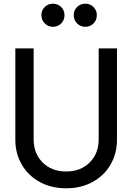

<svg xmlns="http://www.w3.org/2000/svg" viewBox="-20 -1007 716 1039"><path d="M63 -251V-745H162V-253Q162 -176 211 -127.5Q260 -79 338 -79Q416 -79 465 -127.5Q514 -176 514 -253V-745H613V-251Q613 -176 578 -116Q543 -56 480.5 -22Q418 12 338 12Q258 12 195.5 -22Q133 -56 98 -116Q63 -176 63 -251ZM204 -925Q204 -951 222 -969Q240 -987 267 -987Q293 -987 311 -969Q329 -951 329 -925Q329 -898 311 -880Q293 -862 267 -862Q240 -862 222 -880.5Q204 -899 204 -925ZM442 -987Q468 -987 486 -969Q504 -951 504 -925Q504 -898 486 -880Q468 -862 442 -862Q415 -862 397 -880.5Q379 -899 379 -925Q379 -951 397 -969Q415 -987 442 -987Z"/></svg>

Font: BLUETTI 2.0 Normal
Style: Normal
Weight: 400
Designer: Stijn de Vries
Foundry: tokotype
Version: Version 2.005;October 31, 2023;FontCreator 14.0.0.2814 64-bi